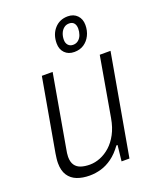

<svg xmlns="http://www.w3.org/2000/svg" viewBox="-142 -841 769 938"><g transform="rotate(-20 242.0 -372.0)"><path d="M161 12Q124 12 95.5 1Q67 -10 51 -34.5Q35 -59 35 -98Q35 -110 36.5 -122Q38 -134 40 -147L107 -526H163L97 -150Q95 -140 93.5 -129.5Q92 -119 92 -110Q92 -83 103 -67Q114 -51 134 -44.5Q154 -38 180 -38Q207 -38 234.5 -49Q262 -60 286 -81.5Q310 -103 328 -136.5Q346 -170 354 -216L408 -526H464L371 0H330L339 -82H333Q307 -46 278.5 -25.5Q250 -5 220.5 3.5Q191 12 161 12ZM297 -581Q266 -581 247.5 -600Q229 -619 229 -650Q229 -696 255.5 -726Q282 -756 325 -756Q355 -756 373.5 -737Q392 -718 392 -687Q392 -657 380 -633Q368 -609 347 -595Q326 -581 297 -581ZM303 -616Q319 -616 330.5 -625.5Q342 -635 347.5 -650.5Q353 -666 353 -682Q353 -700 344.5 -710.5Q336 -721 319 -721Q303 -721 291.5 -711.5Q280 -702 274 -687Q268 -672 268 -654Q268 -637 277.5 -626.5Q287 -616 303 -616Z"/></g></svg>

Font: Archivo SemiCondensed ExtraLight
Style: Italic
Weight: 250
Width: 4
Italic angle: -10°
Designer: Hector Gatti
Foundry: Omnibus-Type
Version: Version 2.001